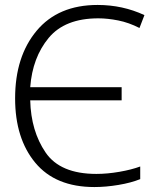

<svg xmlns="http://www.w3.org/2000/svg" viewBox="-20 -745 640 775"><path d="M546 -22V-73Q511 -60 462 -51.5Q413 -43 369 -43Q223 -43 164 -129.5Q105 -216 102 -340H471V-393H102Q111 -513 176.5 -592Q242 -671 377 -671Q414 -671 457 -662.5Q500 -654 543 -632L563 -684Q475 -725 374 -725Q215 -725 128 -621Q41 -517 41 -348Q41 -186 122.5 -88Q204 10 361 10Q407 10 458 1.5Q509 -7 546 -22Z"/></svg>

Font: Noto Sans Mono UI Light
Style: Regular
Weight: 300
Designer: Monotype Design team
Foundry: Monotype Imaging Inc.
Version: 1.000